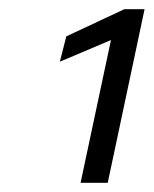

<svg xmlns="http://www.w3.org/2000/svg" viewBox="-20 -817 334 417"><path d="M155 -420 221 -730 110 -683 124 -738 250 -797H294L214 -420Z"/></svg>

Font: Saira Expanded
Style: Italic
Weight: 400
Width: 7
Italic angle: -12°
Designer: Hector Gatti with collaboration of the Omnibus-Type team
Foundry: Omnibus-Type
Version: Version 1.101